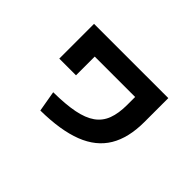

<svg xmlns="http://www.w3.org/2000/svg" viewBox="-102 -870 1203 1203"><g transform="rotate(45 500.0 -268.0)"><path d="M293 -95Q402 -96 475.5 -110.5Q549 -125 593.5 -156.5Q638 -188 657.5 -240Q677 -292 677 -367V-437H319V-271H171V-579H829V-367Q829 -227 775 -137Q721 -47 608 -3Q495 41 317 43Z"/></g></svg>

Font: M PLUS 2 Thin ExtraBold
Style: Regular
Weight: 800
Version: Version 1.001